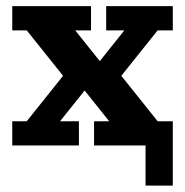

<svg xmlns="http://www.w3.org/2000/svg" viewBox="-20 -469 597 619"><path d="M449.2 -24.4H537.1V129.4H449.2ZM234.4 -78.1V0H19.5V-78.1H66.2L183.3 -224.6L66.2 -371.1H19.5V-449.2H273.4V-371.1H222.4L301.8 -272L380.9 -371.1H322.3V-449.2H537.1V-371.1H488.3L371.1 -224.6L488.3 -78.1H537.1V0H283.2V-78.1H332L252.9 -177.2L173.6 -78.1Z"/></svg>

Font: Orelega One
Style: Regular
Weight: 400
Version: Version 1.1 ; ttfautohint (v1.8.3)